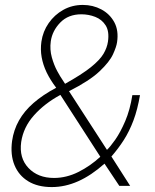

<svg xmlns="http://www.w3.org/2000/svg" viewBox="-20 -754 630 779"><path d="M190 5Q133 5 94.5 -18.5Q56 -42 38.8 -84Q21.5 -126 29 -182Q35.5 -227 57 -265.2Q78.5 -303.5 116 -336.2Q153.5 -369 208 -398Q184 -429.5 169.2 -460.2Q154.5 -491 149 -522Q143.5 -553 148 -585Q154 -626.5 177.5 -660.2Q201 -694 236.8 -714Q272.5 -734 316 -734Q357 -734 391.2 -715.8Q425.5 -697.5 443.8 -663.8Q462 -630 455 -583Q452.5 -564.5 438.5 -533.8Q424.5 -503 383.8 -464.5Q343 -426 260 -384L414 -146Q427 -158 447.8 -187.5Q468.5 -217 488 -262.5Q507.5 -308 517 -368H548Q538 -309.5 521.5 -265.5Q505 -221.5 482.5 -186.2Q460 -151 432 -119L508 0H464L404 -90Q350 -42 297 -18.5Q244 5 190 5ZM199 -32Q249.5 -32 298 -56.2Q346.5 -80.5 387 -118L225 -369Q160.5 -334 117.8 -286Q75 -238 66 -178Q57 -113 95.5 -72.5Q134 -32 199 -32ZM244 -414Q312 -452 348.5 -481.2Q385 -510.5 399.8 -535.5Q414.5 -560.5 418 -585Q424 -626.5 408.8 -650.8Q393.5 -675 366.5 -685.5Q339.5 -696 310 -696Q257 -696 224.5 -662.5Q192 -629 186 -586Q181.5 -553 190.2 -521.5Q199 -490 212 -466Q225 -442 233 -431Z"/></svg>

Font: Public Sans Thin
Style: Italic
Weight: 100
Italic angle: -8°
Designer: The Public Sans project authors (U.S. Web Design System). Libre Franklin designed by Pablo Impallari and Rodrigo Fuenzal
Version: Version 2.000